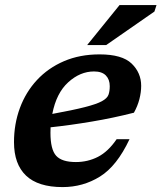

<svg xmlns="http://www.w3.org/2000/svg" viewBox="-20 -750 658 782"><path d="M507.5 -183Q456 -73.5 387 -30.8Q318 12 235 12Q135 12 86 -34.8Q37 -81.5 37 -171Q37 -245 61 -310Q85 -375 130.5 -424Q176 -473 240.5 -500.8Q305 -528.5 385.5 -528.5Q477.5 -528.5 516.2 -491Q555 -453.5 555 -400.5Q555 -374.5 547.8 -346.2Q540.5 -318 525.5 -291Q441.5 -269.5 353.8 -254.8Q266 -240 186 -231.5Q185.5 -220.5 185.5 -209Q185.5 -141 208.8 -115.5Q232 -90 289 -90Q337.5 -90 379 -111.2Q420.5 -132.5 455 -183ZM363 -459Q306.5 -459 258 -415Q209.5 -371 193 -286Q278 -301.5 325.8 -313.8Q373.5 -326 395 -337.8Q416.5 -349.5 421.8 -364Q427 -378.5 427 -399Q427 -426.5 411 -442.8Q395 -459 363 -459ZM335 -566.5 467 -729.5H617.5L609 -703L412.5 -566.5Z"/></svg>

Font: Newsreader Caption SemiBold
Style: Italic
Weight: 600
Italic angle: -17°
Designer: Hugues Gentile
Foundry: Production Type
Version: Version 1.001